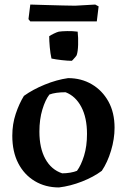

<svg xmlns="http://www.w3.org/2000/svg" viewBox="-20 -811 554 843"><path d="M239 12Q179 12 132.5 -16Q86 -44 60 -94.5Q34 -145 34 -215Q34 -266 49 -311Q64 -356 85 -390Q124 -418 176.5 -439.5Q229 -461 279 -468Q337 -468 383 -441Q429 -414 456 -365.5Q483 -317 483 -250Q483 -201 467.5 -149.5Q452 -98 427 -61Q391 -34 340 -14Q289 6 239 12ZM253 -50Q271 -50 288.5 -53Q306 -56 318 -61Q336 -85 349 -127Q362 -169 362 -223Q362 -294 337 -341.5Q312 -389 268 -406Q224 -406 197 -396Q179 -373 166 -330Q153 -287 153 -233Q153 -161 179 -113.5Q205 -66 253 -50ZM206 -554Q201 -576 198.5 -604Q196 -632 196 -652Q203 -657 216.5 -663.5Q230 -670 238 -672Q251 -674 275 -674.5Q299 -675 321 -672Q324 -645 323 -614.5Q322 -584 317 -570Q317 -568 312 -562Q307 -556 301.5 -550Q296 -544 295 -544Q278 -544 251.5 -547Q225 -550 206 -554ZM113 -717 105 -727 113 -791Q142 -790 180.5 -789Q219 -788 254.5 -787Q290 -786 310 -786L398 -791L413 -783L405 -717Z"/></svg>

Font: Labrada SemiBold
Style: Regular
Weight: 600
Designer: Mercedes Jáuregui
Foundry: Omnibus-Type Team
Version: Version 1.000; ttfautohint (v1.8.4.7-5d5b)